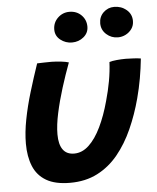

<svg xmlns="http://www.w3.org/2000/svg" viewBox="-54 -781 697 854"><g transform="rotate(-5 294.5 -354.0)"><path d="M445.5 -492.5Q457.5 -496.5 478.5 -498.5Q499.5 -500.5 519 -500.5Q535.5 -500.5 555 -499.2Q574.5 -498 586 -496Q581.5 -452.5 573.8 -408.2Q566 -364 554.5 -321Q535.5 -249.5 507.2 -186.5Q479 -123.5 439.5 -75.2Q400 -27 347 0.2Q294 27.5 225 27.5Q158.5 27.5 118.5 4Q78.5 -19.5 61 -62.5Q43.5 -105.5 43.5 -163Q43.5 -213 54.8 -271Q66 -329 84.8 -391Q103.5 -453 124.5 -514.5Q136.5 -515 155.2 -515.5Q174 -516 189 -516Q211 -515.5 232.2 -513Q253.5 -510.5 265.5 -506.5Q246 -454.5 228 -397Q210 -339.5 198.5 -286.2Q187 -233 187 -192Q187 -147 203.8 -123.8Q220.5 -100.5 254 -100.5Q290 -100.5 320 -128.8Q350 -157 374 -206.8Q398 -256.5 415.5 -321Q428 -365 435.8 -408Q443.5 -451 445.5 -492.5ZM287.5 -593.5Q259 -593.5 236.2 -611.2Q213.5 -629 213.5 -657.5Q213.5 -688.5 235.2 -709.5Q257 -730.5 287 -730.5Q319.5 -730.5 340.5 -709.5Q361.5 -688.5 361.5 -658Q361.5 -630 339.5 -611.8Q317.5 -593.5 287.5 -593.5ZM493 -598.5Q463.5 -598.5 441.5 -618.2Q419.5 -638 419.5 -667.5Q419.5 -696.5 439.5 -715.8Q459.5 -735 487.5 -735Q519.5 -735 542.5 -715.5Q565.5 -696 565.5 -665.5Q565.5 -645.5 555 -630.5Q544.5 -615.5 528 -607Q511.5 -598.5 493 -598.5Z"/></g></svg>

Font: Grandstander Thin SemiBold
Style: Italic
Weight: 600
Italic angle: -15°
Version: Version 1.200